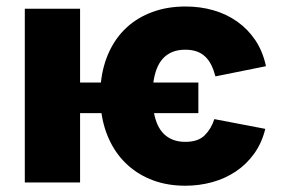

<svg xmlns="http://www.w3.org/2000/svg" viewBox="-20 -573 884 603"><path d="M57.9 0V-545.5H231.5V-313.9H296.9Q302.6 -367.2 323.2 -411.2Q343.8 -455.3 377.8 -486.7Q411.9 -518.1 458.6 -535.3Q505.3 -552.6 563.2 -552.6Q609 -552.6 650.4 -540.7Q691.8 -528.8 725.1 -505.1Q758.5 -481.5 782 -446.6Q805.4 -411.6 815.3 -365.1L656.6 -333.1Q651.3 -353.3 643.5 -369Q635.7 -384.6 624.5 -395.2Q613.3 -405.9 597.8 -411.4Q582.4 -416.9 562.1 -416.9Q538.4 -416.9 521 -409.6Q503.6 -402.3 491.5 -389Q479.4 -375.7 472.1 -356.5Q464.8 -337.4 461.6 -313.9H603V-217.7H463.8Q467.7 -197.1 475.3 -180.4Q483 -163.7 495 -152Q507.1 -140.3 523.8 -133.9Q540.5 -127.5 562.1 -127.5Q602.3 -127.5 622.9 -148.1Q643.8 -169 653.1 -198.9L813.2 -168.3Q802.2 -123.6 778.1 -90.2Q753.9 -56.8 720.5 -34.4Q687.1 -12.1 646.5 -0.9Q605.8 10.3 562.1 10.3Q506.7 10.3 461.5 -6.4Q416.2 -23.1 382.5 -53.3Q348.7 -83.5 327.4 -125.4Q306.1 -167.3 298.7 -217.7H231.5V0Z"/></svg>

Font: Inter P Extra Bold
Style: Regular
Weight: 800
Designer: Rasmus Andersson
Foundry: rsms
Version: Version 3.018;git-588b23468